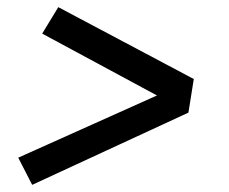

<svg xmlns="http://www.w3.org/2000/svg" viewBox="-20 -608 640 537"><path d="M70 -91 31 -167 419 -341 98 -514 143 -588 522 -387 507 -293Z"/></svg>

Font: Iosevka Curly Medium Extended
Style: Italic
Weight: 500
Width: 7
Italic angle: -9°
Monospace: yes
Designer: Belleve Invis
Foundry: Belleve Invis
Version: Version 11.1.0; ttfautohint (v1.8.3)